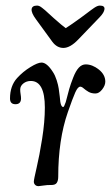

<svg xmlns="http://www.w3.org/2000/svg" viewBox="-20 -649 389 673"><path d="M261.2 -585.4Q270 -591.8 281 -600.1Q292 -608.4 297.9 -612.8Q303.7 -617.2 310.3 -621.6Q316.9 -626 321.5 -627.7Q326.2 -629.4 330.1 -629.4Q347.7 -629.4 346.2 -616.7Q344.7 -604.5 329.6 -588.9L254.4 -510.7Q226.1 -481 202.1 -481Q179.7 -481 163.6 -502.4L106 -581.5Q89.4 -604 90.8 -616.7Q92.3 -629.4 109.9 -629.4Q113.8 -629.4 117.9 -627.7Q122.1 -626 127.9 -621.3Q133.8 -616.7 138.4 -612.8Q143.1 -608.9 152.3 -600.1Q161.6 -591.3 168.5 -585.4Q199.2 -558.1 210.4 -550.3Q221.7 -557.1 261.2 -585.4ZM280.3 -423.3Q303.7 -423.3 326.4 -405.3Q349.1 -387.2 349.1 -362.8Q349.1 -349.6 338.1 -335.4Q327.1 -321.3 314.5 -321.3Q300.3 -321.3 290.3 -327.1Q280.3 -333 273.4 -339.1Q266.6 -345.2 261.2 -345.2Q252.9 -345.2 243.9 -325.2Q234.9 -305.2 217.8 -255.9Q184.1 -159.2 184.1 -29.3Q184.1 -16.1 179 -8.1Q173.8 0 157.7 -0.5Q147.5 -1 133.3 1.2Q119.1 3.4 116.2 3.4Q108.4 3.9 103.5 -0.7Q98.6 -5.4 98.6 -12.2Q98.6 -19.5 108.4 -61.3Q118.2 -103 127.7 -162.6Q137.2 -222.2 137.2 -272Q137.2 -365.2 87.9 -365.2Q72.8 -365.2 61.8 -356.4Q50.8 -347.7 50.8 -335Q50.8 -328.1 52.2 -319.1Q53.7 -310.1 53.7 -304.2Q53.7 -283.7 34.2 -283.7Q15.1 -283.7 15.1 -303.7Q15.1 -348.1 40 -375.5Q60.5 -397.9 86.4 -413.8Q112.3 -429.7 125.5 -429.7Q144.5 -429.7 165.5 -396.5Q173.3 -384.8 178.7 -367.7Q184.1 -350.6 185.8 -338.6Q187.5 -326.7 189.5 -310.1Q191.4 -293.5 191.4 -292Q194.3 -273.9 201.7 -273.9Q204.6 -273.9 210.4 -291Q217.8 -320.3 222.7 -337.2Q227.5 -354 236.6 -377.2Q245.6 -400.4 256.3 -411.9Q267.1 -423.3 280.3 -423.3Z"/></svg>

Font: Cooper*
Style: Italic
Weight: 400
Italic angle: -7°
Designer: Owen Earl
Foundry: indestructible type*
Version: Version 0.001